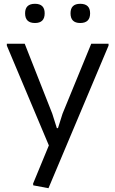

<svg xmlns="http://www.w3.org/2000/svg" viewBox="-20 -770 605 1010"><path d="M155 205 154 196 237 -5 16 -530V-540H110L255 -172L279 -96H285L309 -172L460 -540H551V-530L235 220ZM164 -649Q112 -649 112 -700Q112 -750 164 -750Q215 -750 215 -700Q215 -649 164 -649ZM402 -649Q351 -649 351 -700Q351 -750 402 -750Q454 -750 454 -700Q454 -649 402 -649Z"/></svg>

Font: Encode Sans Normal
Style: Regular
Weight: 400
Designer: Pablo Impallari, Andres Torresi
Foundry: Pablo Impallari, Andres Torresi
Version: Version 1.000; ttfautohint (v1.00) -l 8 -r 50 -G 200 -x 14 -